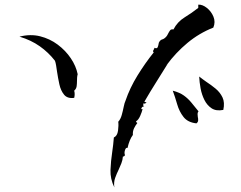

<svg xmlns="http://www.w3.org/2000/svg" viewBox="-20 -752 1040 828"><path d="M900 -633Q839 -609 788.5 -567Q738 -525 699 -472H700L702 -475Q702 -472 700 -472Q681 -441 653.5 -397.5Q626 -354 603 -314Q603 -312 606.5 -311.5Q610 -311 612 -311Q607 -303 598 -306Q598 -305 598 -301Q597 -292 603 -294Q599 -292 595.5 -291.5Q592 -291 589 -283Q590 -281 592 -281Q594 -281 595 -282Q592 -269 584.5 -252Q577 -235 567 -229Q566 -226 569 -224Q572 -223 572 -221Q564 -211 558 -198.5Q552 -186 553 -170Q538 -150 530 -114Q523 -117 519 -104.5Q515 -92 519 -83Q518 -82 517 -80Q514 -76 510 -77Q509 -62 503.5 -48Q498 -34 492 -21Q483 -3 476.5 15.5Q470 34 473 56Q455 19 456.5 -19.5Q458 -58 464 -97Q466 -112 468 -127.5Q470 -143 471 -159Q486 -166 489 -188.5Q492 -211 490 -227Q500 -238 505 -256Q510 -274 513.5 -291.5Q517 -309 521 -317Q540 -373 573 -426.5Q606 -480 643 -526Q639 -530 640 -532.5Q641 -535 643 -538Q646 -543 646 -546Q657 -541 660 -548.5Q663 -556 664 -563Q665 -567 665 -568Q671 -580 679.5 -582Q688 -584 697 -594Q699 -596 701 -599.5Q703 -603 705 -607Q709 -615 713.5 -621Q718 -627 728 -625Q745 -658 776 -677Q807 -696 835 -718V-732Q853 -733 872 -718Q891 -703 900.5 -680Q910 -657 900 -633ZM315 -432Q313 -425 312.5 -417.5Q312 -410 312 -403Q312 -391 310.5 -380Q309 -369 300 -361Q304 -346 300 -330Q271 -326 256.5 -343.5Q242 -361 236 -388.5Q230 -416 226 -443Q224 -457 222 -469.5Q220 -482 217 -490Q189 -526 151.5 -552.5Q114 -579 64 -594Q111 -606 153 -595.5Q195 -585 229 -559.5Q263 -534 285.5 -500.5Q308 -467 315 -432ZM943 -278Q912 -272 892.5 -285Q873 -298 861.5 -321Q850 -344 845 -371Q840 -398 839 -422Q846 -416 854 -410.5Q862 -405 870 -399Q890 -386 909.5 -370Q929 -354 939.5 -332Q950 -310 943 -278ZM836 -272Q832 -267 832 -260.5Q832 -254 833 -248Q835 -240 834.5 -232.5Q834 -225 827 -220Q790 -224 771.5 -247.5Q753 -271 744 -302.5Q735 -334 725 -361Q755 -353 773 -340Q791 -327 805 -310Q819 -293 836 -272Z"/></svg>

Font: Yuji Mai
Style: Regular
Weight: 400
Designer: Kataoka Yuji
Foundry: Kinuta Font Factory
Version: Version 3.002